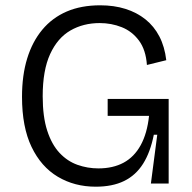

<svg xmlns="http://www.w3.org/2000/svg" viewBox="-20 -692 724 724"><path d="M341 12Q261 12 198 -25.5Q135 -63 99 -138Q63 -213 63 -327Q63 -408 82.5 -471.5Q102 -535 139.5 -580Q177 -625 231.5 -648.5Q286 -672 358 -672Q410 -672 453 -658.5Q496 -645 528.5 -619Q561 -593 581 -554.5Q601 -516 607 -465L534 -447Q530 -504 504 -539Q478 -574 439 -589.5Q400 -605 356 -605Q294 -605 245.5 -577Q197 -549 169 -488Q141 -427 141 -329Q141 -252 158 -199.5Q175 -147 204.5 -115.5Q234 -84 272 -70.5Q310 -57 351 -57Q406 -57 446 -78.5Q486 -100 510.5 -144.5Q535 -189 542 -255H386V-319H616V-225V0H549L573 -184H560Q547 -118 519.5 -74.5Q492 -31 448 -9.5Q404 12 341 12Z"/></svg>

Font: Bricolage Grotesque 24pt Light
Style: Regular
Weight: 300
Designer: Mathieu Triay
Foundry: Atelier Triay
Version: Version 1.001;gftools[0.9.33.dev8+g029e19f]